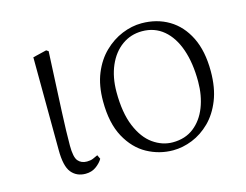

<svg xmlns="http://www.w3.org/2000/svg" viewBox="-79 -647 1008 786"><g transform="rotate(-15 424.5 -254.0)"><path d="M195 14Q157 14 135 -13Q113 -40 113 -109L111 -502L169 -516L178 -510Q174 -424 171 -362.5Q168 -301 166 -256.5Q164 -212 163 -178Q162 -144 162 -114Q162 -65 175.5 -49Q189 -33 213 -33Q228 -33 239 -37.5Q250 -42 260 -47L268 -30Q259 -14 240 0Q221 14 195 14Z M566 14Q508 14 456.5 -14Q405 -42 372.5 -101.5Q340 -161 340 -254Q340 -321 360.5 -371Q381 -421 415.5 -454.5Q450 -488 491.5 -505Q533 -522 574 -522Q639 -522 689.5 -492Q740 -462 769 -403.5Q798 -345 798 -259Q798 -189 777.5 -137.5Q757 -86 723 -52.5Q689 -19 648 -2.5Q607 14 566 14ZM573 -18Q626 -18 662.5 -46.5Q699 -75 718 -123.5Q737 -172 737 -232Q737 -310 717 -368Q697 -426 659 -458Q621 -490 568 -490Q520 -490 482.5 -463Q445 -436 424 -387.5Q403 -339 403 -276Q403 -188 427 -130.5Q451 -73 490 -45.5Q529 -18 573 -18Z"/></g></svg>

Font: Noto Serif SC
Style: Regular
Weight: 200
Designer: Ryoko NISHIZUKA 西塚涼子 (kana & ideographs); Frank Grießhammer (Latin, Greek & Cyrillic); Wenlong ZHANG 张文龙 (bopomofo); San
Foundry: Adobe
Version: Version 2.001;hotconv 1.1.0;makeotfexe 2.6.0